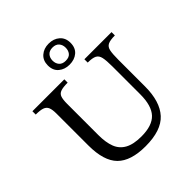

<svg xmlns="http://www.w3.org/2000/svg" viewBox="-237 -1051 1225 1225"><g transform="rotate(-45 376.0 -438.5)"><path d="M373 12Q240 12 179 -49.5Q118 -111 118 -250V-539Q118 -574 110 -593Q102 -612 81 -619.5Q60 -627 20 -627V-657H308V-627Q266 -627 245 -619.5Q224 -612 217 -592Q210 -572 210 -534V-251Q210 -186 227 -141.5Q244 -97 285.5 -74Q327 -51 398 -51Q496 -51 539.5 -97.5Q583 -144 583 -247V-499Q583 -552 577 -579.5Q571 -607 551 -617Q531 -627 489 -627V-657H734V-627Q691 -627 671 -617Q651 -607 645.5 -580.5Q640 -554 640 -502V-261Q640 -125 577.5 -56.5Q515 12 373 12ZM398 -699Q355 -699 325.5 -723.5Q296 -748 296 -794Q296 -838 325 -863.5Q354 -889 398 -889Q443 -889 472 -863.5Q501 -838 501 -794Q501 -748 472 -723.5Q443 -699 398 -699ZM398 -734Q429 -734 443 -751Q457 -768 457 -794Q457 -820 442 -837Q427 -854 398 -854Q369 -854 354 -837Q339 -820 339 -794Q339 -768 354 -751Q369 -734 398 -734Z"/></g></svg>

Font: STIX Two Text
Style: Regular
Weight: 400
Designer: Ross Mills, John Hudson & Paul Hanslow, Tiro Typeworks Ltd; with prior portions MicroPress Inc., and Coen Hoffman.
Foundry: Tiro Typeworks Ltd
Version: Version 2.13 b171